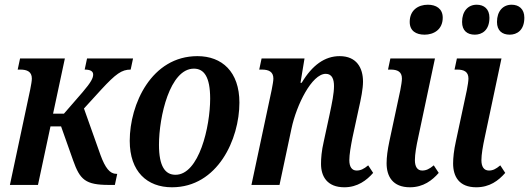

<svg xmlns="http://www.w3.org/2000/svg" viewBox="-20 -784 2243 814"><path d="M22 0H141L194 -248H239L290 -104C319 -22 342 0 442 0H467L477 -47H473C446 -47 426 -72 406 -127L336 -324L409 -404C471 -471 496 -489 534 -489L544 -536H349L339 -489C363 -489 375 -482 375 -468C375 -454 367 -436 330 -393L251 -302H205L255 -536H65L55 -489H66C95 -489 115 -480 115 -451C115 -441 112 -424 108 -404Z M709 10C903 10 995 -194 995 -349C995 -480 921 -546 817 -546C622 -546 530 -342 530 -187C530 -56 604 10 709 10ZM724 -43C680 -43 654 -79 654 -170C654 -289 700 -493 802 -493C845 -493 871 -458 871 -366C871 -247 824 -43 724 -43Z M1440 10C1496 10 1535 -20 1562 -51L1541 -83C1522 -67 1508 -61 1492 -61C1471 -61 1461 -78 1461 -105C1461 -129 1467 -163 1474 -199L1500 -319C1511 -367 1519 -408 1519 -438C1519 -496 1492 -546 1420 -546C1357 -546 1304 -508 1259 -433H1254L1271 -536H1089L1079 -489H1090C1119 -489 1139 -480 1139 -451C1139 -441 1136 -425 1132 -404L1046 0H1165L1216 -240C1237 -339 1302 -471 1361 -471C1389 -471 1396 -446 1396 -419C1396 -388 1388 -349 1377 -297L1353 -186C1343 -143 1341 -113 1341 -89C1341 -36 1367 10 1440 10Z M1780 -637C1818 -637 1857 -658 1857 -709C1857 -748 1828 -764 1794 -764C1753 -764 1717 -741 1717 -691C1717 -653 1744 -637 1780 -637ZM1718 10C1775 10 1813 -20 1840 -51L1819 -83C1800 -67 1786 -61 1770 -61C1749 -61 1739 -78 1739 -105C1739 -130 1745 -165 1753 -201L1824 -536H1635L1625 -489H1636C1665 -489 1684 -480 1684 -451C1684 -441 1681 -421 1677 -401L1631 -186C1623 -148 1619 -118 1619 -92C1619 -36 1645 10 1718 10Z M1993 -637C2023 -637 2055 -655 2055 -709C2055 -746 2032 -764 2001 -764C1964 -764 1939 -736 1939 -691C1939 -654 1961 -637 1993 -637ZM2141 -637C2171 -637 2203 -655 2203 -709C2203 -746 2180 -764 2149 -764C2112 -764 2087 -736 2087 -691C2087 -654 2109 -637 2141 -637ZM1999 10C2056 10 2093 -18 2122 -51L2101 -83C2082 -67 2069 -61 2053 -61C2031 -61 2021 -78 2021 -105C2021 -129 2027 -164 2035 -201L2106 -536H1917L1907 -489H1918C1947 -489 1966 -480 1966 -451C1966 -441 1963 -421 1959 -401L1913 -186C1904 -146 1901 -114 1901 -91C1901 -36 1926 10 1999 10Z"/></svg>

Font: Noto Serif Condensed SemiBold
Style: Italic
Weight: 600
Width: 3
Italic angle: -12°
Designer: Monotype Design Team
Foundry: Monotype Imaging Inc.
Version: Version 2.014